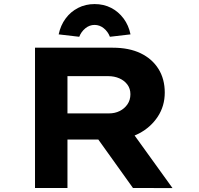

<svg xmlns="http://www.w3.org/2000/svg" viewBox="-20 -938 995 958"><path d="M154.7 0V-700H542.8Q623.8 -700 681.4 -672.4Q739 -644.7 770.5 -594.4Q802.1 -544 802.1 -476.1Q802.1 -409.4 767.5 -356.4Q732.8 -303.4 674.6 -272.6Q616.4 -241.8 542.9 -241.8H316.6V0ZM643.5 0 417.5 -316 594.7 -341 840.7 0.4ZM316.6 -372.2H524.3Q553.4 -372.2 577.3 -384.1Q601.2 -396 615.9 -417.5Q630.7 -438.9 630.7 -467.9Q630.7 -495.5 615.7 -515.8Q600.7 -536.1 575.6 -547.1Q550.5 -558.1 519.4 -558.1H316.6ZM375.4 -754.5 272.7 -766.5Q282.3 -811.7 307.4 -845.6Q332.4 -879.6 369.7 -898.6Q406.9 -917.7 451.9 -917.7Q497.9 -917.7 534.7 -898.6Q571.4 -879.6 596.7 -845.6Q622 -811.7 631.2 -766.5L528.4 -754.5Q518.6 -780.1 497.9 -796.9Q477.2 -813.7 451.9 -813.7Q426.7 -813.7 406 -796.9Q385.3 -780.1 375.4 -754.5Z"/></svg>

Font: Lexend Tera
Style: Regular
Weight: 400
Designer: Bonnie Shaver-Troup, Thomas Jockin
Foundry: Lexend
Version: Version 1.007